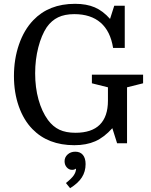

<svg xmlns="http://www.w3.org/2000/svg" viewBox="-20 -750 793 1005"><path d="M375 -55Q460 -55 502.5 -97.5Q545 -140 545 -223V-293L461 -314V-359H729V-314L645 -293V0H593L568 -79Q525 -31 478.5 -10.5Q432 10 369 10Q232 10 150 -74Q104 -121 78.5 -193Q53 -265 53 -352Q53 -441 79.5 -517.5Q106 -594 154 -644Q195 -687 249.5 -708.5Q304 -730 373 -730Q433 -730 476 -711.5Q519 -693 556 -651L578 -720H633V-499H572Q558 -587 506.5 -631.5Q455 -676 369 -676Q319 -676 284.5 -659.5Q250 -643 225 -608Q197 -566 180.5 -502Q164 -438 164 -366Q164 -292 181.5 -229Q199 -166 231 -122Q257 -87 291 -71Q325 -55 375 -55ZM374 44Q400 44 414 61Q428 78 428 109Q428 148 408.5 178.5Q389 209 347 235L325 208Q354 185 365.5 168.5Q377 152 378 135L375 133Q371 139 357 139Q341 139 329.5 126Q318 113 318 94Q318 73 334 58.5Q350 44 374 44Z"/></svg>

Font: Domine
Style: Regular
Weight: 400
Designer: Pablo Impallari, Rodrigo Fuenzalida, Brenda Gallo
Foundry: Pablo Impallari, Rodrigo Fuenzalida, Brenda Gallo
Version: Version 2.000